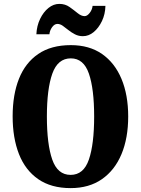

<svg xmlns="http://www.w3.org/2000/svg" viewBox="-20 -957 724 987"><path d="M343 10Q243 10 176.5 -36Q110 -82 77.5 -165Q45 -248 45 -359Q45 -470 77.5 -552Q110 -634 176.5 -679.5Q243 -725 344 -725Q439 -725 504.5 -679.5Q570 -634 604.5 -551.5Q639 -469 639 -358Q639 -247 604.5 -164.5Q570 -82 504 -36Q438 10 343 10ZM343 -58Q410 -58 437 -137Q464 -216 464 -358Q464 -500 437 -578.5Q410 -657 344 -657Q277 -657 249 -578.5Q221 -500 221 -358Q221 -216 248.5 -137Q276 -58 343 -58ZM406 -771Q384 -771 365.5 -780.5Q347 -790 331.5 -802.5Q316 -815 302.5 -824.5Q289 -834 275 -834Q260 -834 248 -817.5Q236 -801 234 -781H167Q169 -824 186 -859.5Q203 -895 229 -916Q255 -937 285 -937Q315 -937 337.5 -921Q360 -905 379 -889.5Q398 -874 415 -874Q428 -874 441 -890.5Q454 -907 456 -927H522Q521 -884 504 -848.5Q487 -813 461.5 -792Q436 -771 406 -771Z"/></svg>

Font: Noto Serif Tamil ExtraCondensed Black
Style: Italic
Weight: 900
Width: 2
Italic angle: -12°
Designer: Indian Type Foundry, Tom Grace, and the Monotype Design Team
Foundry: Monotype Imaging Inc.
Version: Version 2.003; ttfautohint (v1.8.4.7-5d5b)